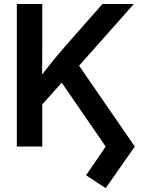

<svg xmlns="http://www.w3.org/2000/svg" viewBox="-20 -748 724 980"><path d="M159.2 -174.3V-319.3Q183.6 -353 207.5 -384Q231.4 -415 256.8 -445.8Q282.2 -476.6 310.5 -509.3L502.9 -727.5H663.1L355 -380.4L345.2 -381.8ZM65.9 0V-727.5H195.8V-510.3L194.8 -335.4L195.8 -272.5V0ZM519.5 212.4 419.4 146.5 519.5 0 283.2 -343.3 363.3 -442.4 668 0Z"/></svg>

Font: Inter 24pt SemiBold
Style: Regular
Weight: 600
Designer: Rasmus Andersson
Foundry: rsms
Version: Version 4.001;git-66647c0bb